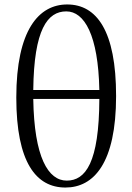

<svg xmlns="http://www.w3.org/2000/svg" viewBox="-20 -825 593 860"><path d="M273 15C400 15 500 -94 500 -395C500 -687 413 -805 281 -805C154 -805 53 -691 53 -388C53 -97 142 15 273 15ZM279 -16C196 -16 133 -120 129 -382H425C424 -96 363 -16 279 -16ZM129 -422C132 -694 193 -774 277 -774C358 -774 420 -668 425 -422Z"/></svg>

Font: Source Han Serif CN
Style: Regular
Weight: 400
Designer: Ryoko NISHIZUKA 西塚涼子 (kana & ideographs); Frank Grießhammer (Latin, Greek & Cyrillic); Wenlong ZHANG 张文龙 (bopomofo); San
Foundry: Adobe
Version: Version 2.003;hotconv 1.1.1;makeotfexe 2.6.0